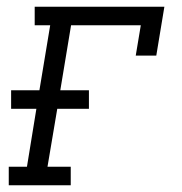

<svg xmlns="http://www.w3.org/2000/svg" viewBox="-20 -550 540 570"><path d="M6 0V-55H60L88 -227H13V-282H97L129 -475H83V-530H468L444 -385H383L398 -475H191L159 -282H244V-227H150L121 -55H190V0Z"/></svg>

Font: Iosevka Slab Light Oblique
Style: Regular
Weight: 300
Italic angle: -9°
Monospace: yes
Designer: Belleve Invis
Foundry: Belleve Invis
Version: Version 11.1.1; ttfautohint (v1.8.3)